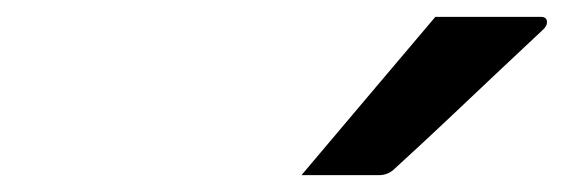

<svg xmlns="http://www.w3.org/2000/svg" viewBox="-20 -838 670 228"><path d="M497 -818H622Q629 -818 629.5 -812.5Q630 -807 624 -802Q593 -773 566 -747.5Q539 -722 511.5 -696Q484 -670 449 -638Q441 -630 430 -630H338Q377 -676 417 -723.5Q457 -771 497 -818Z"/></svg>

Font: Recursive Mn Lnr St Med
Style: Italic
Weight: 500
Italic angle: -15°
Monospace: yes
Version: Version 1.079;hotconv 1.0.112;makeotfexe 2.5.65598; ttfautoh